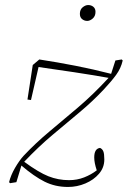

<svg xmlns="http://www.w3.org/2000/svg" viewBox="-20 -719 507 762"><path d="M89 -324 110 -461 136 -483Q208 -472 279.5 -458Q351 -444 421 -426L438 -479L463 -483L467 -479Q460 -448 441 -422Q422 -396 392 -364Q348 -317 296.5 -274Q245 -231 189 -184Q133 -137 76 -77Q133 -35 172 -19.5Q211 -4 254 -4Q286 -4 314 -15Q342 -26 364 -43Q354 -73 354 -94Q354 -129 377 -132Q386 -128 390 -118.5Q394 -109 394 -86Q394 -54 373 -29.5Q352 -5 319 9Q286 23 250 23Q199 23 157 2Q115 -19 65 -62L45 4L20 8L16 4Q23 -24 39.5 -52.5Q56 -81 73 -100Q121 -151 175.5 -196.5Q230 -242 289.5 -292.5Q349 -343 411 -410Q343 -422 273.5 -432.5Q204 -443 133 -453L103 -322ZM326 -636Q315 -636 306 -643Q297 -650 297 -664Q297 -681 308 -690Q319 -699 330 -699Q342 -699 350.5 -692Q359 -685 359 -672Q359 -655 348 -645.5Q337 -636 326 -636Z"/></svg>

Font: Source Serif Pro ExtraLight
Style: Italic
Weight: 200
Italic angle: -12°
Designer: Frank Grießhammer
Foundry: Adobe Systems Incorporated
Version: Version 3.001;hotconv 1.0.111;makeotfexe 2.5.65597